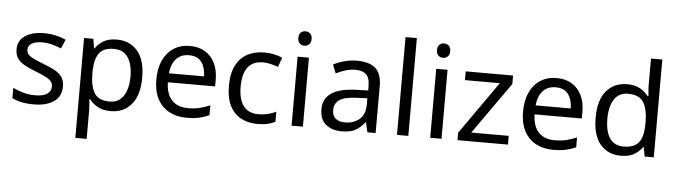

<svg xmlns="http://www.w3.org/2000/svg" viewBox="-55 -1003 5233 1486"><g transform="rotate(5 2561.0 -260.0)"><path d="M434 -148Q434 -70 376 -30Q318 10 220 10Q164 10 123.5 1Q83 -8 52 -24V-104Q84 -88 129.5 -74.5Q175 -61 222 -61Q289 -61 319 -82.5Q349 -104 349 -140Q349 -160 338 -176Q327 -192 298.5 -208Q270 -224 217 -244Q165 -264 128 -284Q91 -304 71 -332Q51 -360 51 -404Q51 -472 106.5 -509Q162 -546 252 -546Q301 -546 343.5 -536.5Q386 -527 423 -510L393 -440Q359 -454 322 -464Q285 -474 246 -474Q192 -474 163.5 -456.5Q135 -439 135 -409Q135 -387 148 -371.5Q161 -356 191.5 -341.5Q222 -327 273 -307Q324 -288 360 -268Q396 -248 415 -219.5Q434 -191 434 -148Z M819 -546Q918 -546 978.5 -477Q1039 -408 1039 -269Q1039 -132 978.5 -61Q918 10 818 10Q756 10 715.5 -13.5Q675 -37 652 -68H646Q648 -51 650 -25Q652 1 652 20V240H564V-536H636L648 -463H652Q676 -498 715 -522Q754 -546 819 -546ZM803 -472Q721 -472 687.5 -426Q654 -380 652 -286V-269Q652 -170 684.5 -116.5Q717 -63 805 -63Q854 -63 885.5 -90Q917 -117 932.5 -163.5Q948 -210 948 -270Q948 -362 912.5 -417Q877 -472 803 -472Z M1386 -546Q1455 -546 1504.5 -516Q1554 -486 1580.5 -431.5Q1607 -377 1607 -304V-251H1240Q1242 -160 1286.5 -112.5Q1331 -65 1411 -65Q1462 -65 1501.5 -74.5Q1541 -84 1583 -102V-25Q1542 -7 1502 1.5Q1462 10 1407 10Q1331 10 1272.5 -21Q1214 -52 1181.5 -113.5Q1149 -175 1149 -264Q1149 -352 1178.5 -415Q1208 -478 1261.5 -512Q1315 -546 1386 -546ZM1385 -474Q1322 -474 1285.5 -433.5Q1249 -393 1242 -321H1515Q1514 -389 1483 -431.5Q1452 -474 1385 -474Z M1958 10Q1887 10 1831.5 -19Q1776 -48 1744.5 -109Q1713 -170 1713 -265Q1713 -364 1746 -426Q1779 -488 1835.5 -517Q1892 -546 1964 -546Q2005 -546 2043 -537.5Q2081 -529 2105 -517L2078 -444Q2054 -453 2022 -461Q1990 -469 1962 -469Q1804 -469 1804 -266Q1804 -169 1842.5 -117.5Q1881 -66 1957 -66Q2001 -66 2034.5 -75Q2068 -84 2096 -97V-19Q2069 -5 2036.5 2.5Q2004 10 1958 10Z M2311 -536V0H2223V-536ZM2268 -737Q2288 -737 2303.5 -723.5Q2319 -710 2319 -681Q2319 -653 2303.5 -639Q2288 -625 2268 -625Q2246 -625 2231 -639Q2216 -653 2216 -681Q2216 -710 2231 -723.5Q2246 -737 2268 -737Z M2684 -545Q2782 -545 2829 -502Q2876 -459 2876 -365V0H2812L2795 -76H2791Q2756 -32 2717.5 -11Q2679 10 2611 10Q2538 10 2490 -28.5Q2442 -67 2442 -149Q2442 -229 2505 -272.5Q2568 -316 2699 -320L2790 -323V-355Q2790 -422 2761 -448Q2732 -474 2679 -474Q2637 -474 2599 -461.5Q2561 -449 2528 -433L2501 -499Q2536 -518 2584 -531.5Q2632 -545 2684 -545ZM2710 -259Q2610 -255 2571.5 -227Q2533 -199 2533 -148Q2533 -103 2560.5 -82Q2588 -61 2631 -61Q2699 -61 2744 -98.5Q2789 -136 2789 -214V-262Z M3130 0H3042V-760H3130Z M3388 -536V0H3300V-536ZM3345 -737Q3365 -737 3380.5 -723.5Q3396 -710 3396 -681Q3396 -653 3380.5 -639Q3365 -625 3345 -625Q3323 -625 3308 -639Q3293 -653 3293 -681Q3293 -710 3308 -723.5Q3323 -737 3345 -737Z M3904 0H3512V-58L3800 -468H3529V-536H3897V-470L3613 -68H3904Z M4235 -546Q4304 -546 4353.5 -516Q4403 -486 4429.5 -431.5Q4456 -377 4456 -304V-251H4089Q4091 -160 4135.5 -112.5Q4180 -65 4260 -65Q4311 -65 4350.5 -74.5Q4390 -84 4432 -102V-25Q4391 -7 4351 1.5Q4311 10 4256 10Q4180 10 4121.5 -21Q4063 -52 4030.5 -113.5Q3998 -175 3998 -264Q3998 -352 4027.5 -415Q4057 -478 4110.5 -512Q4164 -546 4235 -546ZM4234 -474Q4171 -474 4134.5 -433.5Q4098 -393 4091 -321H4364Q4363 -389 4332 -431.5Q4301 -474 4234 -474Z M4782 10Q4682 10 4622 -59.5Q4562 -129 4562 -267Q4562 -405 4622.5 -475.5Q4683 -546 4783 -546Q4845 -546 4884.5 -523Q4924 -500 4949 -467H4955Q4954 -480 4951.5 -505.5Q4949 -531 4949 -546V-760H5037V0H4966L4953 -72H4949Q4925 -38 4885 -14Q4845 10 4782 10ZM4796 -63Q4881 -63 4915.5 -109.5Q4950 -156 4950 -250V-266Q4950 -366 4917 -419.5Q4884 -473 4795 -473Q4724 -473 4688.5 -416.5Q4653 -360 4653 -265Q4653 -169 4688.5 -116Q4724 -63 4796 -63Z"/></g></svg>

Font: Noto Sans Gunjala Gondi
Style: Regular
Weight: 400
Designer: Ek Type
Foundry: Ek Type
Version: Version 1.004